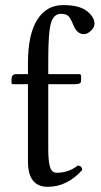

<svg xmlns="http://www.w3.org/2000/svg" viewBox="-20 -718 395 748"><path d="M88.9 -471.2Q88.9 -584 125 -641.1Q161.1 -698.2 226.1 -698.2Q286.1 -698.2 315.9 -676.8Q348.1 -652.8 348.1 -626Q348.1 -610.8 334 -597.9Q319.8 -585 307.1 -585Q281.2 -585 267.1 -617.2Q255.9 -646 246.8 -655Q237.8 -664.1 216.8 -664.1Q189.9 -664.1 179 -629.6Q168 -595.2 168 -485.8V-429.2H288.1Q295.9 -429.2 295.9 -422.9V-402.8Q295.9 -389.6 272 -390.1H168V-137.2Q168 -88.4 175 -66.7Q182.1 -44.9 201.2 -44.9Q247.1 -44.9 283.2 -73.2Q298.3 -72.3 300.8 -56.2Q241.7 9.8 166 9.8Q88.9 9.8 88.9 -88.9V-390.1H29.8Q24.9 -390.1 24.9 -396V-409.2Q24.9 -429.2 43 -429.2H88.9Z"/></svg>

Font: Linux Libertine O
Style: Regular
Weight: 400
Designer: Philipp H. Poll
Foundry: Philipp H. Poll
Version: Version 5.3.0